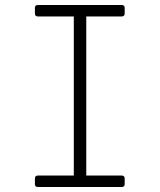

<svg xmlns="http://www.w3.org/2000/svg" viewBox="-20 -750 640 770"><path d="M132 0Q120 0 120 -12V-34Q120 -46 132 -46H276V-684H132Q120 -684 120 -696V-718Q120 -730 132 -730H468Q480 -730 480 -718V-696Q480 -684 468 -684H326V-46H468Q480 -46 480 -34V-12Q480 0 468 0Z"/></svg>

Font: Pitagon Sans Mono Thin
Style: Regular
Weight: 100
Monospace: yes
Designer: Travis Tran
Foundry: Pitagon
Version: Version 1.001; ttfautohint (v1.8.4.7-5d5b);gftools[0.9.26]